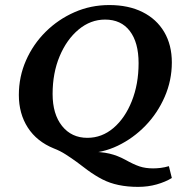

<svg xmlns="http://www.w3.org/2000/svg" viewBox="-20 -602 723 761"><path d="M527.3 138.7Q485.4 138.7 450.2 131.3Q415 124 385.7 108.9Q356.4 93.8 327.1 72.3Q305.7 55.7 284.2 40Q262.7 24.4 240.7 10.3Q218.8 -3.9 193.4 -13.7Q126 -41 90.3 -96.2Q54.7 -151.4 54.7 -225.6Q54.7 -297.9 83 -362.3Q111.3 -426.8 161.1 -476.1Q210.9 -525.4 275.4 -553.7Q339.8 -582 413.1 -582Q489.3 -582 544.9 -554.2Q600.6 -526.4 630.9 -475.1Q661.1 -423.8 661.1 -354.5Q661.1 -283.2 632.8 -218.3Q604.5 -153.3 556.2 -103.5Q507.8 -53.7 446.8 -24.4Q385.7 4.9 320.3 4.9L325.2 -1Q380.9 -1 413.6 6.8Q446.3 14.6 476.6 31.2Q509.8 49.8 533.2 57.6Q556.6 65.4 586.9 65.4Q600.6 65.4 616.7 63.5Q632.8 61.5 649.4 56.6L661.1 103.5Q635.7 119.1 601.1 128.9Q566.4 138.7 527.3 138.7ZM326.2 -55.7Q383.8 -55.7 429.7 -94.7Q475.6 -133.8 502.4 -201.2Q529.3 -268.6 529.3 -351.6Q529.3 -433.6 494.6 -479Q460 -524.4 396.5 -524.4Q338.9 -524.4 291.5 -484.9Q244.1 -445.3 216.3 -378.9Q188.5 -312.5 188.5 -229.5Q188.5 -149.4 226.1 -102.5Q263.7 -55.7 326.2 -55.7Z"/></svg>

Font: Crimson Pro ExtraLight SemiBold
Style: Italic
Weight: 600
Italic angle: -12°
Version: Version 1.002